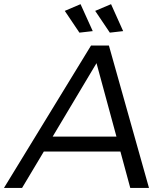

<svg xmlns="http://www.w3.org/2000/svg" viewBox="-68 -924 810 944"><path d="M379.5 -700H467.5L664.5 0H572.5L524 -179H147.5L40.5 0H-48.5ZM250.5 -870.5 328 -903.5 388 -771 322.5 -763.5ZM400 -870.5 478 -903.5 537.5 -771 472 -763.5ZM191 -252.5H504.5L406.5 -613.5Z"/></svg>

Font: Argentum Sans Light
Style: Italic
Weight: 300
Italic angle: -11.3°
Designer: Julieta Ulanovsky (font), Owen Earl (portions from Jones font), Cristiano Sobral (main changes and remaster)
Foundry: Julieta Ulanovsky (font), Owen Earl (portions from Jones font), Cristiano Sobral (main changes and remaster)
Version: Version 3.127